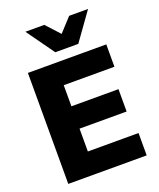

<svg xmlns="http://www.w3.org/2000/svg" viewBox="-168 -1043 950 1146"><g transform="rotate(-20 307.0 -470.5)"><path d="M64 0V-705H562V-563H240V-429H539V-287H240V-142H562V0ZM260 -765 134 -941H254L333 -855L412 -941H532L406 -765Z"/></g></svg>

Font: Nunito Sans Black
Style: Regular
Weight: 900
Designer: Vernon Adams
Foundry: Vernon Adams
Version: Version 3.006; ttfautohint (v1.8.3)